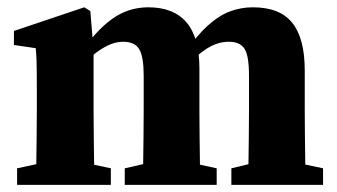

<svg xmlns="http://www.w3.org/2000/svg" viewBox="-20 -519 947 539"><path d="M396.3 -498.5Q467.7 -498.5 503.8 -455.9Q539.8 -413.3 539.8 -326.5V-210Q539.8 -178 540.3 -137.5Q540.8 -97 541.3 -60Q541.8 -23 542.8 0H380.4Q381.4 -23 381.9 -60Q382.4 -97 382.9 -137.5Q383.4 -178 383.4 -210V-306.3Q383.4 -358.9 371.1 -380.4Q358.8 -401.8 325.3 -401.8Q304.2 -401.8 282.4 -391.2Q260.7 -380.6 241.1 -364.2Q221.6 -347.7 206.6 -328.5H169.7V-393H232.3L202.3 -364.9Q248.1 -432.1 294 -465.3Q339.9 -498.5 396.3 -498.5ZM689.8 -498.5Q765.6 -498.5 800.6 -454.8Q835.5 -411.1 835.5 -321.7V-210Q835.5 -178 836 -137.5Q836.5 -97 837 -60Q837.5 -23 838.5 0H676Q677 -23 677.5 -60Q678 -97 678.5 -137.5Q679 -178 679 -210V-306.8Q679 -363.4 666.1 -382.6Q653.2 -401.8 622.2 -401.8Q590.3 -401.8 559.7 -382Q529.1 -362.2 500.8 -328.5H465.3V-395.3H535.9L494.9 -364.9Q530.3 -417.1 562.1 -446Q593.9 -475 625 -486.8Q656.2 -498.5 689.8 -498.5ZM245.7 0H80.4Q81.4 -23 81.9 -60.5Q82.4 -98 82.9 -138.5Q83.4 -179 83.4 -210V-267.8Q83.4 -295.8 83.2 -313.8Q83.1 -331.8 82.6 -347.7Q82.1 -363.7 80.4 -383.7L19.1 -392.7V-432.1L216.5 -498.5L233.6 -487.8L242.7 -376.9V-210Q242.7 -179 243.2 -138.5Q243.7 -98 244.2 -60.5Q244.7 -23 245.7 0ZM197 -66.5 291.2 -46.5V0H28V-46.5L120.7 -66.5ZM418.5 -66.5H496.3L588.3 -46.5V0H330.2V-46.5ZM712.8 -66.5H792.6L886.9 -46.5V0H629.5V-46.5Z"/></svg>

Font: Adobe Variable Font Prototype
Style: Regular
Weight: 389
Designer: Frank Grießhammer
Foundry: Adobe
Version: Version 1.004;hotconv 1.0.113;makeotfexe 2.5.65598